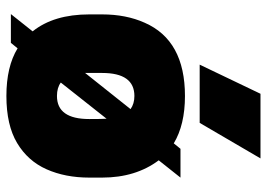

<svg xmlns="http://www.w3.org/2000/svg" viewBox="-137 -683 834 600"><g transform="rotate(90 280.0 -383.0)"><path d="M24 0ZM280 14Q188 14 131 -21L114 0H24L78 -68Q25 -134 25 -245V-285Q25 -360 51 -418Q106 -544 280 -544Q370 -544 428 -509L445 -530H535L481 -462Q535 -390 535 -285V-245Q535 -170 509 -111.5Q483 -53 427 -19.5Q371 14 280 14ZM280 -144Q352 -144 352 -245Q352 -285 351 -299L238 -156Q254 -144 280 -144ZM208 -232 321 -374Q304 -386 280 -386Q208 -386 208 -285ZM475 -590ZM364 -590H182L273 -780H475Z"/></g></svg>

Font: Tanohe Sans Black
Style: Regular
Weight: 900
Designer: Village Type and Design LLC & Cristiano Sobral
Foundry: Cooper Hewitt Smithsonian Design Museum
Version: Version 1.00;March 11, 2020;FontCreator 12.0.0.2522 64-bit; 